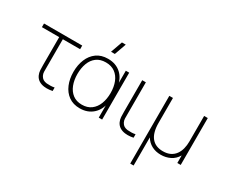

<svg xmlns="http://www.w3.org/2000/svg" viewBox="-146 -1220 2273 1915"><g transform="rotate(30 990.5 -262.5)"><path d="M341 5Q306 0.5 279.8 -16Q253.5 -32.5 239 -63Q227 -89.5 225.5 -116.8Q224 -144 224 -179V-498H25V-540H465V-498H266V-179Q266 -144 266.2 -123Q266.5 -102 277 -81Q288.5 -59.5 305.2 -49.2Q322 -39 346 -36Q368.5 -34 392.2 -34.8Q416 -35.5 436 -40V0Q420 3.5 403.8 5.2Q387.5 7 371.5 7Q355.5 7 341 5Z M755 15Q678.5 15 626.2 -22.8Q574 -60.5 547 -125Q520 -189.5 520 -270Q520 -350 546.8 -414.5Q573.5 -479 626 -517Q678.5 -555 756 -555Q847 -555 905.8 -501.5Q964.5 -448 977 -355L967 -328V-540H1006V0H967V-214L977 -187Q964.5 -92.5 904.8 -38.8Q845 15 755 15ZM755 -27Q818.5 -27 861.2 -59Q904 -91 925.5 -146.2Q947 -201.5 947 -271Q947 -341.5 925.2 -396.2Q903.5 -451 860.8 -482Q818 -513 755 -513Q690.5 -513 648.2 -481.2Q606 -449.5 585.5 -394.8Q565 -340 565 -271Q565 -201.5 586.5 -146.2Q608 -91 650.2 -59Q692.5 -27 755 -27ZM744.5 -630H788.5L836.5 -765H792.5Z M1273 5Q1238 0.5 1211.8 -16Q1185.5 -32.5 1171 -63Q1159 -89.5 1157.5 -116.8Q1156 -144 1156 -179V-540H1198V-179Q1198 -144 1198.2 -123Q1198.5 -102 1209 -81Q1220.5 -59.5 1237.2 -49.2Q1254 -39 1278 -36Q1300.5 -34 1324.2 -34.8Q1348 -35.5 1368 -40V0Q1352 3.5 1335.5 5.2Q1319 7 1303.2 7Q1287.5 7 1273 5Z M1507 240H1468V-540H1510V-254Q1510 -196.5 1521.8 -154Q1533.5 -111.5 1556.5 -83.8Q1579.5 -56 1612.2 -42.5Q1645 -29 1687 -29Q1736.5 -29 1771.2 -46.2Q1806 -63.5 1827.5 -93.5Q1849 -123.5 1859 -162.5Q1869 -201.5 1869 -245V-540H1911V0H1872V-87Q1842 -35.5 1793 -11.8Q1744 12 1687 12Q1626.5 12 1580.8 -12.8Q1535 -37.5 1507 -84Z"/></g></svg>

Font: Manrope Variable Light
Style: Regular
Weight: 200
Designer: Mikhail Sharanda
Foundry: Mikhail Sharanda
Version: Version 4.505